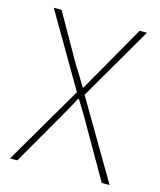

<svg xmlns="http://www.w3.org/2000/svg" viewBox="-102 -734 674 808"><g transform="rotate(15 235.0 -330.0)"><path d="M18 0 218 -342 32 -660H66L182 -456Q196 -434 208 -414.5Q220 -395 236 -368H240Q255 -395 266 -414.5Q277 -434 290 -456L406 -660H438L252 -340L452 0H418L296 -212Q283 -236 267.5 -261Q252 -286 234 -316H230Q214 -286 200 -261Q186 -236 172 -212L50 0Z"/></g></svg>

Font: Source Sans 3 Variable
Style: Regular
Weight: 200
Designer: Paul D. Hunt
Foundry: Adobe Systems Incorporated
Version: Version 3.026